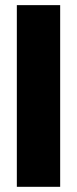

<svg xmlns="http://www.w3.org/2000/svg" viewBox="-20 -720 297 740"><path d="M44.9 -700.2H211.9V0H44.9Z"/></svg>

Font: Overused Grotesk ExtraBold
Style: Regular
Weight: 800
Version: Version 0.002